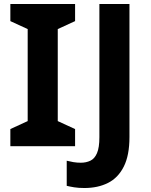

<svg xmlns="http://www.w3.org/2000/svg" viewBox="-20 -734 760 964"><path d="M357 0H32V-86L119 -126V-588L32 -628V-714H357V-628L270 -588V-126L357 -86ZM403.6 210Q374.6 210 352.8 206.5Q331 203 315 199V73Q330.8 77 348.5 80Q366.3 83 386 83Q412 83 433.5 73Q455 63 467 35Q479 7 479 -45V-714H630V-46Q630 46 601.5 102.5Q573 159 522.2 184.5Q471.4 210 403.6 210Z"/></svg>

Font: Noto Sans Tangsa
Style: Regular
Weight: 400
Designer: David Williams
Foundry: Google LLC
Version: Version 1.504